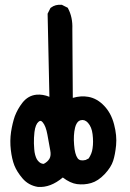

<svg xmlns="http://www.w3.org/2000/svg" viewBox="-20 -772 540 797"><path d="M137.2 3.9Q98.6 -2.4 73.7 -31.2Q50.3 -58.6 39.6 -85.4Q29.3 -111.8 24.9 -149.9Q20.5 -187.5 25.9 -224.6Q31.7 -261.2 41.5 -289.6Q46.9 -303.7 54.7 -317.9Q62.5 -332 73.2 -345.7Q96.7 -375.5 131.3 -378.9Q157.7 -381.3 185.1 -370.1L177.7 -712.9V-715.3L178.7 -717.3L188.5 -736.8L189.5 -738.8L191.4 -740.2Q210 -754.4 235.4 -752H237.3L238.8 -751L258.3 -741.2L261.2 -739.7L262.7 -736.8Q282.2 -699.7 280.3 -652.3L282.2 -365.7Q316.4 -375.5 346.2 -370.1Q382.8 -363.8 412.1 -333Q441.4 -302.7 453.6 -255.4Q465.8 -209 461.9 -168.9Q458 -129.9 449.7 -104.5Q441.4 -78.1 414.6 -49.3Q387.2 -20.5 358.4 -12.2Q330.1 -3.9 299.3 -7.8Q271.5 -11.7 240.7 -35.2Q189.5 7.8 137.7 3.9ZM161.6 -91.8Q169.9 -96.2 175.5 -101.3Q181.2 -106.4 185.1 -112.8Q192.9 -126 188.5 -148.4Q183.6 -174.8 176.8 -212.9Q170.4 -248.5 157.7 -263.7Q154.8 -267.1 152.8 -268.6Q150.9 -270 148.7 -270.3Q146.5 -270.5 144.5 -269.5Q142.6 -268.6 139.6 -266.1Q133.8 -261.2 129.4 -250.7Q125 -240.2 123 -223.6Q121.6 -211.9 121.1 -200.2Q120.6 -188.5 120.8 -176.8Q121.1 -165 122.1 -153.3Q122.6 -146.5 123.5 -140.4Q124.5 -134.3 126 -128.9Q127.4 -123.5 129.2 -119.1Q130.9 -114.7 132.8 -111.3Q134.8 -107.9 137.2 -105Q147.9 -91.8 161.6 -91.8ZM335.4 -107.9 348.1 -114.3Q351.1 -119.1 353.8 -124Q356.4 -128.9 358.6 -134.3Q360.8 -139.6 362.1 -145Q363.3 -150.4 364.3 -156.7Q368.2 -182.6 364.3 -214.8Q360.8 -244.6 345.2 -262.2Q331.5 -277.3 314.9 -272.9Q309.6 -271.5 305.4 -268.1Q301.3 -264.6 297.6 -258.1Q293.9 -251.5 291.5 -241.7Q284.2 -210.9 287.6 -170.9Q290.5 -131.3 302.2 -115.2Q311.5 -102.1 335.4 -107.9Z"/></svg>

Font: NaikaiFont
Style: Bold
Weight: 700
Version: Version 1.89